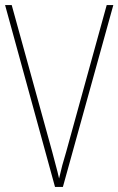

<svg xmlns="http://www.w3.org/2000/svg" viewBox="-20 -734 465 754"><path d="M425 -714 227 0H196L0 -714H26L185 -138Q192 -110 199 -85Q206 -60 212 -33Q218 -60 224.5 -84.5Q231 -109 240 -138L399 -714Z"/></svg>

Font: Noto Sans Khmer Condensed Thin
Style: Regular
Weight: 100
Width: 3
Designer: Danh Hong and the Monotype Design Team
Foundry: Monotype Imaging Inc.
Version: Version 2.004; ttfautohint (v1.8.4.7-5d5b)